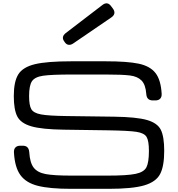

<svg xmlns="http://www.w3.org/2000/svg" viewBox="-20 -1141 1088 1176"><path d="M642.1 -342.8 370.6 -346.7Q235.8 -348.6 171.6 -367.4Q107.4 -386.2 85.9 -427.7Q64.5 -469.2 64.5 -552.7Q64.5 -641.6 92.3 -685.8Q120.1 -730 193.8 -747.8Q267.6 -765.6 417.5 -765.6H626.5Q759.8 -765.6 829.3 -751Q898.9 -736.3 932.1 -694.1Q965.3 -651.9 970.2 -566.4Q971.2 -546.9 960.9 -536.4Q950.7 -525.9 931.6 -525.9H916Q899.4 -525.9 889.6 -533.7Q879.9 -541.5 877 -557.1Q876 -562 876 -565.4Q871.6 -623 846.9 -647.9Q822.3 -672.9 776.1 -678.7Q730 -684.6 626.5 -684.6H422.4Q294.9 -684.6 244.4 -677.2Q193.8 -669.9 176 -643.8Q158.2 -617.7 158.2 -552.7Q158.2 -495.6 171.9 -472.2Q185.5 -448.7 231.2 -440.2Q276.9 -431.6 388.2 -430.2L679.2 -426.3Q817.4 -424.3 881.1 -405.8Q944.8 -387.2 965.3 -345.5Q985.8 -303.7 985.8 -216.8Q985.8 -123 960.7 -75Q935.5 -26.9 863.5 -5.6Q791.5 15.6 644.5 15.6H416Q284.7 15.6 212.2 -2.7Q139.6 -21 105 -68.6Q70.3 -116.2 65.4 -208Q64.5 -227.5 74.7 -238Q85 -248.5 104 -248.5H119.6Q135.7 -248.5 145.3 -241Q154.8 -233.4 157.7 -218.8Q159.2 -214.4 159.2 -209Q163.1 -144 186.5 -114Q210 -84 260.5 -74.7Q311 -65.4 416 -65.4H639.6Q760.3 -65.4 811 -76.2Q861.8 -86.9 877 -116.7Q892.1 -146.5 892.1 -216.8Q892.1 -278.8 877.7 -302.5Q863.3 -326.2 815.9 -333.5Q768.6 -340.8 642.1 -342.8ZM660.6 -1103 671.9 -1087.9Q683.1 -1072.3 680.4 -1058.6Q677.7 -1044.9 661.1 -1033.7L428.7 -875Q413.6 -864.7 400.4 -866.5Q387.2 -868.2 377.9 -880.9L372.6 -888.7Q363.3 -901.4 365.7 -914.3Q368.2 -927.2 382.8 -938.5L606 -1109.4Q621.6 -1122.1 635.5 -1120.4Q649.4 -1118.7 660.6 -1103Z"/></svg>

Font: Gyrochrome
Style: Regular
Weight: 400
Designer: David Moles
Foundry: David Moles
Version: Version 1.005;Glyphs 3.2.3 (3260)